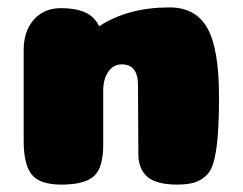

<svg xmlns="http://www.w3.org/2000/svg" viewBox="-20 -499 656 519"><path d="M353 -269Q353 -325 309 -325Q288 -325 274.5 -307.5Q261 -290 259 -261V-107Q259 -46 234 -23Q209 0 146 0Q87 0 65.5 -27.5Q44 -55 44 -118V-364Q44 -415 71.5 -446Q99 -477 145 -477Q183 -477 209 -466Q235 -455 248 -428Q326 -479 438 -479Q509 -479 540.5 -423Q572 -367 572 -239Q572 -176 569 -136.5Q566 -97 559.5 -68.5Q553 -40 539 -26Q525 -12 506.5 -6Q488 0 459 0Q403 0 378.5 -21Q354 -42 354 -83Z"/></svg>

Font: Coiny
Style: Regular
Weight: 400
Version: Version 001.001